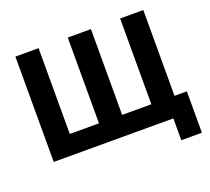

<svg xmlns="http://www.w3.org/2000/svg" viewBox="-139 -877 1311 1199"><g transform="rotate(-20 516.5 -277.5)"><path d="M870 0H75V-700H229V-130H423V-700H577V-130H771V-700H925V-130H1007V145H870Z"/></g></svg>

Font: Tilda Sans Extra Bold
Style: Regular
Weight: 800
Designer: ParaType Ltd
Foundry: ParaType Ltd
Version: Version 1.009